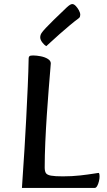

<svg xmlns="http://www.w3.org/2000/svg" viewBox="-20 -925 529 945"><path d="M88 0Q89 -19 92.5 -69.5Q96 -120 100.5 -191Q105 -262 109 -341.5Q113 -421 116.5 -498Q120 -575 121 -637Q121 -645 125 -648.5Q129 -652 143 -652Q160 -652 180.5 -648Q201 -644 215.5 -635Q230 -626 230 -613Q230 -610 227 -575Q224 -540 219.5 -483.5Q215 -427 210.5 -360Q206 -293 203 -225.5Q200 -158 200 -101Q200 -82 206 -73Q212 -64 231 -60.5Q250 -57 289 -57Q335 -57 374.5 -61.5Q414 -66 438.5 -70Q463 -74 465 -74Q470 -74 470 -55Q470 -46 467 -33Q464 -20 458.5 -10Q453 0 446 0ZM208 -698Q197 -704 187.5 -717Q178 -730 178 -741Q178 -753 185 -763Q190 -771 206.5 -788.5Q223 -806 244 -826.5Q265 -847 283.5 -864.5Q302 -882 309 -889Q319 -898 325 -901.5Q331 -905 336 -905Q344 -905 353 -895.5Q362 -886 368.5 -874Q375 -862 375 -852Q375 -848 373.5 -843Q372 -838 366 -834Q348 -821 323 -800Q298 -779 273 -757Q248 -735 230.5 -718.5Q213 -702 208 -698Z"/></svg>

Font: BriemHand
Style: Regular
Weight: 400
Designer: Gunnlaugur SE Briem, Eben Sorkin
Foundry: Sorkin Type
Version: Version 1.001; ttfautohint (v1.8.4.7-5d5b)